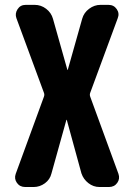

<svg xmlns="http://www.w3.org/2000/svg" viewBox="-20 -750 540 770"><path d="M455.1 -52.7Q461.9 -33.2 450.2 -16.6Q438.5 0 417 0H378.9Q354.5 0 334.5 -15.6Q314.5 -31.2 306.6 -54.7L248 -268.6Q248 -269.5 247.1 -269.5Q246.1 -269.5 246.1 -268.6L186.5 -54.7Q180.7 -30.3 160.2 -15.1Q139.6 0 115.2 0H81.1Q59.6 0 47.9 -16.6Q36.1 -33.2 43 -52.7L156.2 -362.3Q159.2 -370.1 156.2 -377.9L45.9 -676.8Q39.1 -695.3 50.3 -712.9Q61.5 -730.5 83 -730.5H119.1Q144.5 -730.5 165 -714.8Q185.5 -699.2 192.4 -674.8L250 -470.7Q250 -469.7 251 -469.7Q252 -469.7 252 -470.7L309.6 -674.8Q316.4 -699.2 337.4 -714.8Q358.4 -730.5 382.8 -730.5H415Q436.5 -730.5 448.2 -713.4Q460 -696.3 452.1 -676.8L341.8 -377.9Q338.9 -370.1 341.8 -362.3Z"/></svg>

Font: Rounded Mgen+ 1m bold
Style: Bold
Weight: 700
Designer: [Source Han Sans]
Ryoko NISHIZUKA  (kana & ideographs); Paul D. Hunt (Latin, Greek & Cyrillic); Wenlong ZHANG  (bopomofo
Version: Version 1.059.20150602